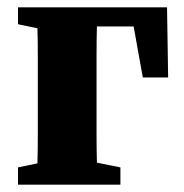

<svg xmlns="http://www.w3.org/2000/svg" viewBox="-20 -503 500 523"><path d="M29 -437V-483H435L438 -292H369L344 -431H244Q243 -394 243 -350Q243 -306 243 -273V-210Q243 -179 243 -137.5Q243 -96 244 -60L308 -47V0H29V-47L82 -58Q83 -95 83 -136.5Q83 -178 83 -210V-273Q83 -305 83 -347Q83 -389 82 -426Z"/></svg>

Font: Source Serif 4
Style: Bold
Weight: 700
Designer: Frank Grießhammer
Foundry: Adobe
Version: Version 4.005;hotconv 1.1.0;makeotfexe 2.6.0